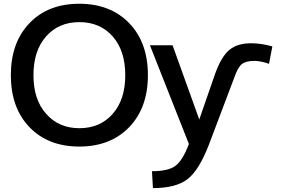

<svg xmlns="http://www.w3.org/2000/svg" viewBox="-20 -761 1478 1011"><path d="M222.7 -162.1Q289.1 -85.9 397.9 -85.9Q506.8 -85.9 573.2 -161.1Q639.6 -236.3 639.6 -365.2Q639.6 -494.1 573.2 -569.3Q506.8 -644.5 397.9 -644.5Q289.1 -644.5 222.7 -569.3Q156.2 -494.1 156.2 -365.2Q156.2 -236.3 222.7 -162.1ZM135.7 -639.6Q233.4 -741.2 397.5 -741.2Q561.5 -741.2 660.2 -639.2Q758.8 -537.1 758.8 -365.2Q758.8 -193.4 660.2 -91.3Q561.5 10.7 397.5 10.7Q233.4 10.7 135.3 -91.3Q37.1 -193.4 37.1 -365.2Q37.1 -537.1 135.7 -639.6ZM1029.3 -131.8 1113.3 -374Q1145.5 -462.9 1187.5 -498Q1229.5 -533.2 1301.8 -533.2Q1355.5 -533.2 1414.1 -516.6L1396.5 -424.8Q1356.4 -439.5 1320.3 -440.4Q1275.4 -440.4 1253.9 -423.8Q1232.4 -407.2 1212.9 -350.6L1081.1 -2Q1029.3 133.8 968.3 181.6Q907.2 229.5 785.2 229.5L780.3 140.6Q866.2 140.6 904.3 111.8Q942.4 83 974.6 -2.9L769.5 -522.5H888.7Z"/></svg>

Font: Gen Shin Gothic Medium
Style: Regular
Weight: 500
Designer: [Source Han Sans]
Ryoko NISHIZUKA  (kana & ideographs); Paul D. Hunt (Latin, Greek & Cyrillic); Wenlong ZHANG  (bopomofo
Version: Version 1.002.20150607